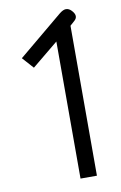

<svg xmlns="http://www.w3.org/2000/svg" viewBox="-82 -759 509 807"><g transform="rotate(-10 172.0 -355.0)"><path d="M195 -584 83 -492 40 -540 230 -698Q246 -711 258 -711Q271 -711 282 -699Q294 -686 294 -675Q294 -664 283 -655L265 -639V1H195Z"/></g></svg>

Font: Niramit Light
Style: Regular
Weight: 300
Designer: Katatrad Aksorn Co.,Ltd.
Foundry: Cadson Demak Co.,Ltd.
Version: Version 1.000; ttfautohint (v1.6)